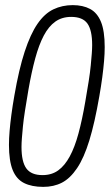

<svg xmlns="http://www.w3.org/2000/svg" viewBox="-20 -718 429 750"><path d="M149 12Q104 12 74 -3Q44 -18 29.5 -54Q15 -90 15 -152Q15 -177 17.5 -206.5Q20 -236 24.5 -270Q29 -304 36 -344Q54 -448 76.5 -516.5Q99 -585 126.5 -625Q154 -665 188.5 -681.5Q223 -698 264 -698Q304 -698 332 -683Q360 -668 374.5 -632.5Q389 -597 389 -534Q389 -509 386.5 -479.5Q384 -450 379.5 -416Q375 -382 368 -342Q350 -238 329 -169.5Q308 -101 281 -61Q254 -21 222 -4.5Q190 12 149 12ZM146 -34Q182 -34 207.5 -52.5Q233 -71 252.5 -107Q272 -143 286.5 -196.5Q301 -250 313 -320Q321 -366 326.5 -401Q332 -436 334.5 -462.5Q337 -489 338.5 -508Q340 -527 340 -542Q340 -600 321.5 -626Q303 -652 258 -652Q222 -652 196 -633.5Q170 -615 151 -579Q132 -543 117.5 -489.5Q103 -436 91 -367Q83 -320 77.5 -285Q72 -250 69.5 -223.5Q67 -197 65.5 -178Q64 -159 64 -144Q64 -86 83 -60Q102 -34 146 -34Z"/></svg>

Font: Archivo ExtraCondensed ExtraLight
Style: Italic
Weight: 250
Width: 2
Italic angle: -10°
Designer: Hector Gatti
Foundry: Omnibus-Type
Version: Version 2.001